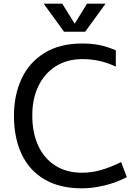

<svg xmlns="http://www.w3.org/2000/svg" viewBox="-20 -1009 746 1046"><path d="M56 0ZM56 -378Q56 -490 97 -579Q138 -668 221.5 -720Q305 -772 427 -772Q480 -772 521.5 -763.5Q563 -755 611 -735V-646Q526 -687 429 -687Q345 -687 283 -647.5Q221 -608 188 -537.5Q155 -467 156 -378Q156 -286 188 -216Q220 -146 281 -107Q342 -68 427 -68Q480 -68 531.5 -83Q583 -98 640 -126L671 -44Q613 -14 549 1.5Q485 17 427 17Q305 17 222 -32Q139 -81 97.5 -170Q56 -259 56 -378ZM555 -989 444 -836H329L218 -989H319L387 -880L454 -989Z"/></svg>

Font: Biryani
Style: Regular
Weight: 400
Designer: Dan Reynolds and Mathieu Réguer
Foundry: Dan Reynolds and Mathieu Réguer
Version: Version 1.004; ttfautohint (v1.1) -l 5 -r 5 -G 72 -x 0 -D la